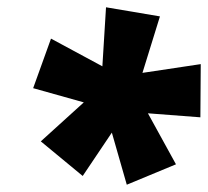

<svg xmlns="http://www.w3.org/2000/svg" viewBox="-20 -788 571 527"><path d="M328 -281 463 -337 386 -477 530 -466 531 -612 371 -588 419 -743 271 -768 261 -606 120 -682 71 -546 210 -507 92 -400 207 -305 287 -424Z"/></svg>

Font: Noto Sans SemiCondensed Black
Style: Italic
Weight: 900
Width: 4
Italic angle: -12°
Designer: Monotype Design Team
Foundry: Monotype Imaging Inc.
Version: Version 2.013